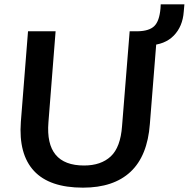

<svg xmlns="http://www.w3.org/2000/svg" viewBox="-20 -856 869 884"><path d="M720 -836H829L826 -802Q821 -734 780 -692Q739 -650 666 -647L702 -687L670 -285Q659 -138 581 -65Q503 8 362 8Q208 8 136.5 -69Q65 -146 76 -295L109 -712H236L203 -293Q187 -94 367 -94Q445 -94 490 -136Q535 -178 542 -276L577 -712H614Q667 -713 690.5 -736Q714 -759 719 -818Z"/></svg>

Font: Muli
Style: Bold Italic
Weight: 700
Italic angle: -4.541°
Designer: Vernon Adams
Foundry: Vernon Adams
Version: Version 2.100; ttfautohint (v1.8.1.43-b0c9)